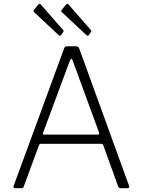

<svg xmlns="http://www.w3.org/2000/svg" viewBox="-20 -984 746 1004"><path d="M51 -11C49 -3.7 51.7 0 59 0H92C99.3 0 103.3 -2.7 104 -8L184 -225C186 -229.7 189.3 -232 194 -232H510C514.7 -232 518 -229.7 520 -225L598 -9C600 -3 604.7 0 612 0H647C653 0 656 -2.7 656 -8L655 -12L394 -731C392 -738.3 385.7 -742 375 -742H332C327.3 -742 323.7 -741.2 321 -739.5C318.3 -737.8 316.3 -734.7 315 -730ZM490 -280H211C206.3 -280 204 -281.3 204 -284C204 -286 204.3 -287.7 205 -289L345 -666C348.3 -673.3 351 -677 353 -677C355.7 -677 358 -673.7 360 -667L498 -291C500 -283.7 497.3 -280 490 -280ZM187 -964C185 -964 183.3 -963.3 182 -962L158 -933C156 -929.7 155.2 -927 155.5 -925C155.8 -923 157.7 -920.7 161 -918L286 -801C290 -798.3 292.7 -797 294 -797C295.3 -797 297.3 -798.3 300 -801L310 -816C312 -818 312.8 -820 312.5 -822C312.2 -824 311.3 -825.7 310 -827L192 -962C190.7 -963.3 189 -964 187 -964ZM332 -964C330 -964 328.3 -963.3 327 -962L303 -933C301 -929.7 300 -927 300 -925C300 -923 302 -920.7 306 -918L431 -801C435 -798.3 437.7 -797 439 -797C440.3 -797 442.3 -798.3 445 -801L455 -816C457 -818 457.8 -820 457.5 -822C457.2 -824 456.3 -825.7 455 -827L337 -962C335.7 -963.3 334 -964 332 -964Z"/></svg>

Font: Libre Franklin ExtraLight
Style: Regular
Weight: 275
Designer: Pablo Impallari, Rodrigo Fuenzalida
Foundry: Impallari Type
Version: Version 1.002; ttfautohint (v1.5)